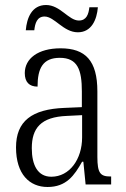

<svg xmlns="http://www.w3.org/2000/svg" viewBox="-20 -737 503 767"><path d="M291 -608C346 -608 367 -659 371 -708H337C334 -681 326 -655 295 -655C254 -655 221 -717 164 -717C107 -717 87 -665 83 -616H117C120 -644 128 -671 158 -671C198 -671 233 -608 291 -608ZM170 10C245 10 277 -36 308 -91H313L322 0H424V-32H421C381 -32 369 -45 369 -110V-372C369 -495 321 -544 222 -544C132 -544 79 -503 79 -445C79 -409 97 -391 130 -391C130 -464 151 -506 219 -506C290 -506 307 -458 307 -372V-309L238 -306C107 -301 44 -253 44 -148C44 -41 98 10 170 10ZM185 -31C131 -31 107 -77 107 -145C107 -225 143 -270 248 -274L308 -277V-188C308 -101 258 -31 185 -31Z"/></svg>

Font: Noto Serif Georgian Condensed Light
Style: Regular
Weight: 300
Width: 3
Designer: Monotype Design Team, Akaki Razmadze
Foundry: Google LLC
Version: Version 2.003